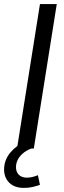

<svg xmlns="http://www.w3.org/2000/svg" viewBox="-34 -725 311 937"><path d="M49 0 161 -705H243L131 0ZM83 192Q37 192 11.5 167Q-14 142 -14 102Q-14 56 16.5 19.5Q47 -17 93 -36L118 0Q93 10 76.5 24.5Q60 39 52 56Q44 73 44 91Q44 114 58 128Q72 142 97 142Q110 142 123 139Q136 136 151 130L161 177Q145 183 125 187.5Q105 192 83 192Z"/></svg>

Font: Nunito Sans 12pt
Style: Italic
Weight: 400
Italic angle: -9°
Designer: Vernon Adams
Foundry: Vernon Adams
Version: Version 3.101;gftools[0.9.27]